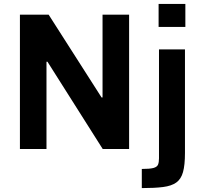

<svg xmlns="http://www.w3.org/2000/svg" viewBox="-20 -763 1038 983"><path d="M82 0V-688H229L500 -264H505V-688H641V0H506L223 -447H218V0ZM792 -625V-743H929V-625ZM706 200V102Q747 102 765.5 97Q784 92 789 80Q794 68 794 48V-510H927V20Q927 82 917 118Q907 154 882.5 171.5Q858 189 815 194.5Q772 200 706 200Z"/></svg>

Font: Saira SemiBold
Style: Regular
Weight: 600
Designer: Hector Gatti with collaboration of the Omnibus-Type team
Foundry: Omnibus-Type
Version: Version 1.100; ttfautohint (v1.8.3)